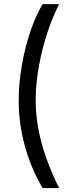

<svg xmlns="http://www.w3.org/2000/svg" viewBox="-20 -785 339 948"><path d="M190.4 -764.6H271.5Q218.3 -657.7 187.3 -529.8Q156.2 -401.9 156.2 -289.1Q156.2 -221.2 168.7 -152.3Q181.2 -83.5 206.5 -10.5Q231.9 62.5 271.5 143.6H190.4Q132.3 44.9 102.3 -65.4Q72.3 -175.8 72.3 -289.1Q72.3 -370.6 87.4 -459.5Q102.5 -548.3 129.4 -628.2Q156.2 -708 190.4 -764.6Z"/></svg>

Font: Intratopia Thin
Style: Regular
Weight: 100
Designer: Rasmus Andersson
Foundry: rsms
Version: Version 3.000;Glyphs 3.2.3 (3260)